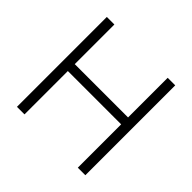

<svg xmlns="http://www.w3.org/2000/svg" viewBox="-172 -883 1062 1062"><g transform="rotate(45 359.5 -351.5)"><path d="M151 0H92V-703H151V-393H568V-703H627V0H568V-339H151Z"/></g></svg>

Font: Metropolitano Light
Style: Regular
Weight: 300
Designer: Fonts by Alex Slobzheninov & Chris M. Simpson / Changes by Cristiano Sobral
Foundry: Fonts by Alex Slobzheninov & Chris M. Simpson / Changes by Cristiano Sobral
Version: Version 1.00;August 30, 2020;FontCreator 13.0.0.2681 64-bit